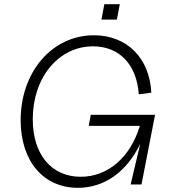

<svg xmlns="http://www.w3.org/2000/svg" viewBox="-20 -884 836 920"><path d="M353 16C480 16 587 -60 652 -195L606 0H658L723 -334H415L405 -281H650C605 -130 497 -37 367 -37C226 -37 137 -144 137 -313C137 -513 261 -662 426 -662C552 -662 635 -575 645 -432L705 -440C697 -606 588 -715 430 -715C230 -715 79 -540 79 -308C79 -112 188 16 353 16ZM466 -790H540L554 -864H480Z"/></svg>

Font: Uncut Sans Light Italic
Style: Regular
Weight: 300
Italic angle: -11°
Designer: Kasper Nordkvist
Foundry: UNCUT.wtf
Version: Version 1.304;Glyphs 3.2 (3246)